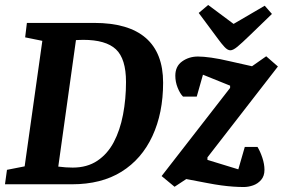

<svg xmlns="http://www.w3.org/2000/svg" viewBox="-25 -740 1136 771"><path d="M-5 0 3 -58 74 -72 145 -576 76 -590 83 -648H353Q491 -648 560.5 -587.5Q630 -527 630 -408Q630 -286 587 -193.5Q544 -101 463 -50.5Q382 0 264 0ZM267 -67Q325 -67 366 -94.5Q407 -122 432 -169.5Q457 -217 469 -279.5Q481 -342 481 -411Q481 -504 440.5 -542Q400 -580 309 -580Q303 -580 293 -579.5Q283 -579 280 -579L209 -71Q224 -69 239 -68Q254 -67 267 -67ZM954 11Q935 11 912.5 9.5Q890 8 864 4.5Q838 1 807 -5L723 -21L676 10L624 -33L899 -387V-396L790 -440L765 -352H710Q698 -364 688.5 -387.5Q679 -411 679 -436Q679 -474 706.5 -493.5Q734 -513 770 -513Q791 -513 823.5 -508.5Q856 -504 898 -494L987 -474L1044 -514L1091 -473L808 -108V-98L932 -60L958 -150H1009Q1020 -132 1028.5 -106.5Q1037 -81 1037 -58Q1037 -33 1023.5 -17.5Q1010 -2 991 4.5Q972 11 954 11ZM900 -538Q889 -538 876.5 -551.5Q864 -565 851 -583L773 -688L811 -720L913 -644L1038 -717L1067 -684L977 -597Q946 -567 928.5 -552.5Q911 -538 900 -538Z"/></svg>

Font: Faustina Light
Style: Bold Italic
Weight: 700
Italic angle: -8°
Version: Version 1.200